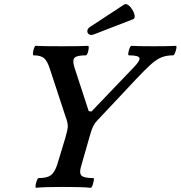

<svg xmlns="http://www.w3.org/2000/svg" viewBox="-20 -885 856 909"><path d="M151 4Q147 4 148.5 -7.5Q150 -19 154.5 -30.5Q159 -42 164 -42Q203 -42 221 -55.5Q239 -69 251 -106L289 -231Q301 -272 301 -288Q301 -296 298.5 -307Q296 -318 291 -331L216 -559Q204 -597 188 -610Q172 -623 139 -623Q135 -623 136 -634Q137 -645 141 -656.5Q145 -668 149 -668Q163 -667 194 -666.5Q225 -666 273 -666Q321 -666 352 -666.5Q383 -667 396 -668Q401 -668 400 -656.5Q399 -645 395 -634Q391 -623 386 -623Q344 -623 333 -611.5Q322 -600 332 -567L400 -359L413 -357L614 -567Q645 -599 640 -611Q635 -623 590 -623Q586 -623 587.5 -634Q589 -645 593.5 -656.5Q598 -668 603 -668Q617 -667 643 -666.5Q669 -666 707 -666Q745 -666 771.5 -666.5Q798 -667 812 -668Q817 -668 815 -656.5Q813 -645 808.5 -634Q804 -623 799 -623Q770 -623 747 -614.5Q724 -606 697 -582.5Q670 -559 626 -512L439 -313Q419 -293 407 -248L364 -98Q354 -65 366 -53.5Q378 -42 421 -42Q426 -42 424 -30.5Q422 -19 418 -7.5Q414 4 409 4Q390 2 358 1Q326 0 280 0Q234 0 202 1Q170 2 151 4ZM424 -722Q410 -717 401.5 -722.5Q393 -728 393.5 -739Q394 -750 407 -758L567 -863Q577 -869 588 -860.5Q599 -852 607.5 -837.5Q616 -823 617.5 -810Q619 -797 610 -794Z"/></svg>

Font: Junicode
Style: Bold Italic
Weight: 700
Italic angle: -11°
Designer: Peter S. Baker
Version: Version 2.100; ttfautohint (v1.8.4)